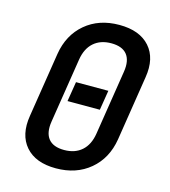

<svg xmlns="http://www.w3.org/2000/svg" viewBox="-111 -829 823 929"><g transform="rotate(15 300.0 -365.0)"><path d="M254 10Q152 10 102 -47.5Q52 -105 68 -203L119 -527Q135 -625 203 -682.5Q271 -740 373 -740Q475 -740 525.5 -683Q576 -626 560 -528L509 -203Q493 -105 424.5 -47.5Q356 10 254 10ZM270 -86Q324 -86 358 -116Q392 -146 401 -203L452 -527Q461 -584 437 -614Q413 -644 358 -644Q304 -644 270 -614Q236 -584 227 -527L176 -203Q167 -146 191 -116Q215 -86 270 -86ZM225 -319 241 -418H403L387 -319Z"/></g></svg>

Font: JetBrains Mono NL SemiBold
Style: Italic
Weight: 600
Italic angle: -9°
Monospace: yes
Designer: Philipp Nurullin, Konstantin Bulenkov
Foundry: JetBrains
Version: Version 2.305; ttfautohint (v1.8.4.7-5d5b)